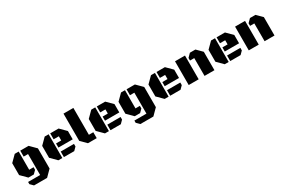

<svg xmlns="http://www.w3.org/2000/svg" viewBox="123 -2083 5353 3632"><g transform="rotate(-30 2800.0 -267.0)"><path d="M392.1 -389.2H296.4V-518.6H478.5L607.9 -389.2V51.3L478.5 181.6H193.8L128.9 116.2V68.4H392.1ZM357.9 -121.1V-64L293.5 0H175.8L46.4 -129.4V-389.2L175.8 -518.6H262.2V-121.1Z M916.5 0H830.1L700.7 -129.4V-389.2L830.1 -518.6H916.5ZM950.7 -208V-298.3H1064.5V-389.2H950.7V-518.6H1133.8L1263.2 -389.2V-208ZM950.7 0V-121.1H1240.7V-64.9L1176.3 0Z M1667.5 0H1476.1L1355 -121.1V-716.3H1570.8V-129.4H1667.5Z M1934.1 0H1847.7L1718.3 -129.4V-389.2L1847.7 -518.6H1934.1ZM1968.3 -208V-298.3H2082V-389.2H1968.3V-518.6H2151.4L2280.8 -389.2V-208ZM1968.3 0V-121.1H2258.3V-64.9L2193.8 0Z M2713.9 -389.2H2618.2V-518.6H2800.3L2929.7 -389.2V51.3L2800.3 181.6H2515.6L2450.7 116.2V68.4H2713.9ZM2679.7 -121.1V-64L2615.2 0H2497.6L2368.2 -129.4V-389.2L2497.6 -518.6H2584V-121.1Z M3238.3 0H3151.9L3022.5 -129.4V-389.2L3151.9 -518.6H3238.3ZM3272.5 -208V-298.3H3386.2V-389.2H3272.5V-518.6H3455.6L3585 -389.2V-208ZM3272.5 0V-121.1H3562.5V-64.9L3498 0Z M3676.8 0V-518.6H3894.5V0ZM4022.5 -389.2H3929.7V-445.8L4002 -518.6H4122.1L4238.8 -401.9V0H4022.5Z M4550.3 0H4463.9L4334.5 -129.4V-389.2L4463.9 -518.6H4550.3ZM4584.5 -208V-298.3H4698.2V-389.2H4584.5V-518.6H4767.6L4897 -389.2V-208ZM4584.5 0V-121.1H4874.5V-64.9L4810.1 0Z M4988.8 0V-518.6H5206.5V0ZM5334.5 -389.2H5241.7V-445.8L5314 -518.6H5434.1L5550.8 -401.9V0H5334.5Z"/></g></svg>

Font: Black Ops One [rus by aLiNcE]
Style: Regular
Weight: 400
Designer: James Grieshaber
Foundry: James Grieshaber
Version: Version 1.002;May 25, 2024;FontCreator 13.0.0.2680 64-bit